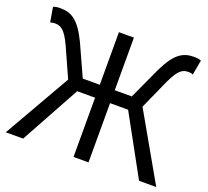

<svg xmlns="http://www.w3.org/2000/svg" viewBox="-126 -904 1151 1060"><g transform="rotate(20 449.0 -373.5)"><path d="M668 -391 746 -565C784 -647 809 -658 842 -658C849 -658 860 -657 868 -653L884 -740C873 -745 858 -747 844 -747C778 -747 733 -722 679 -611L593 -424H493V-733H405V-424H305L220 -611C166 -722 121 -747 55 -747C41 -747 25 -745 15 -740L30 -653C39 -657 50 -658 57 -658C89 -658 115 -647 153 -565L231 -391L7 0H109L300 -348H405V0H493V-348H599L790 0H891Z"/></g></svg>

Font: Noto Sans CJK KR Regular
Style: Regular
Weight: 400
Designer: Ryoko NISHIZUKA (kana & ideographs); Paul D. Hunt (Latin, Greek & Cyrillic); Wenlong ZHANG (bopomofo); Sandoll Communica
Foundry: Adobe Systems Incorporated
Version: Version 1.004;PS 1.004;hotconv 1.0.82;makeotf.lib2.5.63406